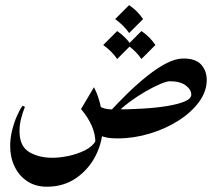

<svg xmlns="http://www.w3.org/2000/svg" viewBox="-20 -517 842 745"><path d="M421.9 -92.3 437.5 20Q412.1 20 396.5 17.3Q380.9 14.6 365.7 7.3L350.6 -114.3Q366.2 -102.5 381.3 -97.4Q396.5 -92.3 421.9 -92.3ZM344.7 -178.7Q363.3 -141.6 371.1 -102.3Q378.9 -63 378.9 -28.8Q378.9 31.2 352.1 85.2Q325.2 139.2 276.4 173.3Q227.5 207.5 161.6 207.5Q118.2 207.5 86.2 186.5Q54.2 165.5 36.9 129.6Q19.5 93.8 19.5 49.8Q19.5 18.6 27.3 -12.5Q35.2 -43.5 46.4 -68.6Q57.6 -93.8 67.9 -106.9L76.7 -102.5Q67.9 -80.6 61.8 -56.6Q55.7 -32.7 55.7 -7.8Q55.7 50.3 93 72.8Q130.4 95.2 183.6 95.2Q210.4 95.2 244.4 88.4Q278.3 81.5 308.3 66.9Q338.4 52.2 352.5 28.3L350.1 38.1Q350.6 3.9 335.7 -29.5Q320.8 -63 294.4 -93.8ZM691.9 -290Q739.7 -290 761 -265.9Q782.2 -241.7 782.2 -207Q782.2 -162.1 752 -121.1Q721.7 -80.1 671.4 -48.3Q621.1 -16.6 559.8 1.7Q498.5 20 436.5 20L420.9 -92.3Q478.5 -92.3 532.5 -95.5Q586.4 -98.6 629.2 -105.7Q671.9 -112.8 697 -123.5Q722.2 -134.3 722.2 -149.9Q722.2 -169.4 700.7 -185.5Q679.2 -201.7 639.2 -201.7Q627 -201.7 601.6 -190.9Q576.2 -180.2 545.2 -162.4Q514.2 -144.5 484.4 -122.6Q454.6 -100.6 433.1 -78.6L403.3 -80.6Q437.5 -118.2 475.3 -155Q513.2 -191.9 551.5 -222.4Q589.8 -252.9 625.5 -271.5Q661.1 -290 691.9 -290ZM481 -497.1Q514.2 -474.6 535.2 -442.9L481 -388.7Q460.4 -418.9 426.8 -442.9ZM434.6 -396.5Q467.8 -374 488.8 -342.3L434.6 -288.1Q414.1 -318.4 380.4 -342.3ZM528.8 -396.5Q562 -374 583 -342.3L528.8 -288.1Q508.3 -318.4 474.6 -342.3Z"/></svg>

Font: Lateef SemiBold
Style: Regular
Weight: 600
Designer: SIL International
Foundry: SIL International
Version: Version 4.200